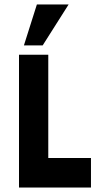

<svg xmlns="http://www.w3.org/2000/svg" viewBox="-20 -839 492 859"><path d="M65 0V-594H196V-132H387V0ZM145 -819H287L171 -636H87Z"/></svg>

Font: PostBus
Style: Regular
Weight: 400
Designer: Peter Wiegel
Version: Version 1.001